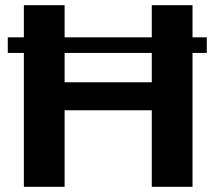

<svg xmlns="http://www.w3.org/2000/svg" viewBox="-20 -720 817 740"><path d="M72 -700H229V-341L194 -403H599L565 -341V-700H722V0H565V-359L599 -295H194L229 -359V0H72ZM777 -576V-516H10V-576Z"/></svg>

Font: Pathway Extreme 72pt
Style: Bold
Weight: 700
Designer: Eduardo Rodriguez Tunni
Foundry: Eduardo Rodriguez Tunni
Version: Version 1.001;gftools[0.9.26]